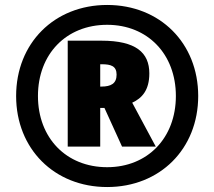

<svg xmlns="http://www.w3.org/2000/svg" viewBox="-20 -810 864 774"><path d="M412 -56C625 -56 779 -210 779 -423C779 -636 625 -790 412 -790C199 -790 45 -636 45 -423C45 -210 199 -56 412 -56ZM412 -136C247 -136 133 -254 133 -423C133 -592 247 -710 412 -710C575 -710 689 -592 689 -423C689 -254 575 -136 412 -136ZM253 -219H384V-375H401L472 -219H608L513 -396C552 -414 582 -446 582 -514C582 -598 528 -646 389 -646H253ZM389 -461H384V-551H390C427 -551 450 -544 450 -509C450 -473 427 -461 389 -461Z"/></svg>

Font: Noto Sans Malayalam UI Black
Style: Regular
Weight: 900
Designer: Jelle Bosma - Monotype Design Team
Foundry: Monotype Imaging Inc.
Version: Version 2.104